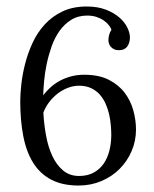

<svg xmlns="http://www.w3.org/2000/svg" viewBox="-20 -556 473 588"><path d="M222.2 -293.5Q204.6 -293.5 187.5 -286.9Q170.4 -280.3 155.5 -268.6Q140.6 -256.8 129.6 -241.9Q118.7 -227.1 112.8 -210.9Q114.7 -175.3 121.1 -140.6Q127.4 -106 140.1 -78.6Q152.8 -51.3 172.9 -34.2Q192.9 -17.1 222.2 -17.1Q248.5 -17.1 267.3 -27.6Q286.1 -38.1 297.9 -55.4Q309.6 -72.8 315.2 -95.5Q320.8 -118.2 320.8 -143.1Q320.8 -156.7 319.3 -173.3Q317.9 -189.9 314 -206.8Q310.1 -223.6 303 -239.3Q295.9 -254.9 285.2 -266.8Q274.4 -278.8 258.8 -286.1Q243.2 -293.5 222.2 -293.5ZM321.3 -464.8Q319.3 -471.2 313.2 -479Q307.1 -486.8 297.6 -493.4Q288.1 -500 275.4 -504.2Q262.7 -508.3 247.1 -508.3Q218.8 -508.3 197.8 -495.1Q176.8 -481.9 161.9 -460.7Q147 -439.5 137.7 -412.8Q128.4 -386.2 122.8 -359.1Q117.2 -332 115 -306.9Q112.8 -281.7 112.3 -264.2Q121.6 -276.4 134 -287.8Q146.5 -299.3 162.4 -308.1Q178.2 -316.9 197.3 -322Q216.3 -327.1 237.8 -327.1Q283.2 -327.1 313.5 -311.5Q343.8 -295.9 362.1 -271.5Q380.4 -247.1 388.4 -217.5Q396.5 -188 396.5 -159.2Q396.5 -124.5 383.1 -93.3Q369.6 -62 346.2 -38.6Q322.8 -15.1 290.5 -1.5Q258.3 12.2 220.7 12.2Q170.9 12.2 136.7 -5.9Q102.5 -23.9 81.5 -57.6Q60.5 -91.3 51.3 -139.2Q42 -187 42 -246.6Q42 -268.6 45.4 -298.8Q48.8 -329.1 57.1 -361.3Q65.4 -393.6 79.8 -424.8Q94.2 -456.1 116.9 -481Q139.6 -505.9 171.4 -521Q203.1 -536.1 245.6 -536.1Q278.8 -536.1 303.7 -526.6Q328.6 -517.1 345.2 -502.7Q361.8 -488.3 369.9 -471.7Q377.9 -455.1 377.9 -441.4Q377.9 -425.3 370.1 -414.1Q362.3 -402.8 346.2 -402.3Q336.9 -401.9 330.3 -404.8Q323.7 -407.7 319.6 -412.4Q315.4 -417 313.7 -422.9Q312 -428.7 312 -433.1Q312 -440.4 314.2 -449Q316.4 -457.5 321.3 -464.8Z"/></svg>

Font: Parastoo Print
Style: Print
Weight: 400
Foundry: Saber Rastikerdar (saber.rastikerdar@gmail.com)
Version: Version 1.0.0-alpha5